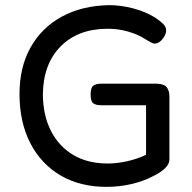

<svg xmlns="http://www.w3.org/2000/svg" viewBox="-20 -716 748 748"><path d="M395 12Q292 12 216 -32.5Q140 -77 98 -158.5Q56 -240 56 -350Q56 -454 99 -531Q142 -608 220.5 -651Q299 -694 405 -696Q451 -696 500 -683Q549 -670 585 -647Q602 -636 614 -624.5Q626 -613 627 -601Q629 -587 617 -569Q601 -546 581 -546Q574 -546 542 -566Q517 -582 479 -593Q441 -604 400 -604Q284 -604 216 -535Q148 -466 147 -347Q148 -265 179 -205Q210 -145 266 -112Q322 -79 399 -79Q436 -79 476 -88Q516 -97 549 -113V-306H374Q354 -306 343.5 -313.5Q333 -321 333 -348Q333 -375 344 -382.5Q355 -390 374 -390H591Q620 -389 630 -375.5Q640 -362 640 -340V-94Q640 -77 622.5 -60Q605 -43 573 -28Q539 -10 492 1Q445 12 395 12Z"/></svg>

Font: Fredoka
Style: Regular
Weight: 400
Designer: Ben Nathan
Foundry: Milena B. Brandão, Ben Nathan
Version: Version 2.001